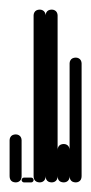

<svg xmlns="http://www.w3.org/2000/svg" viewBox="-20 -380 190 400"><path d="M0 -13H25V-88H0ZM13 -25Q9 -25 6 -23.5Q3 -22 1.5 -19Q0 -16 0 -13Q0 -9 1.5 -6Q3 -3 6 -1.5Q9 0 13 0Q16 0 19 -1.5Q22 -3 23.5 -6Q25 -9 25 -13Q25 -16 23.5 -19Q22 -22 19 -23.5Q16 -25 13 -25ZM13 -100Q9 -100 6 -98.5Q3 -97 1.5 -94Q0 -91 0 -88Q0 -84 1.5 -81Q3 -78 6 -76.5Q9 -75 13 -75Q16 -75 19 -76.5Q22 -78 23.5 -81Q25 -84 25 -88Q25 -91 23.5 -94Q22 -97 19 -98.5Q16 -100 13 -100Z M30 -10Q28 -10 26.5 -8.5Q25 -7 25 -5Q25 -3 26.5 -1.5Q28 0 30 0H45Q47 0 48.5 -1.5Q50 -3 50 -5Q50 -7 48.5 -8.5Q47 -10 45 -10Z M50 -13H75V-348H50ZM63 -25Q59 -25 56 -23.5Q53 -22 51.5 -19Q50 -16 50 -13Q50 -9 51.5 -6Q53 -3 56 -1.5Q59 0 63 0Q66 0 69 -1.5Q72 -3 73.5 -6Q75 -9 75 -13Q75 -16 73.5 -19Q72 -22 69 -23.5Q66 -25 63 -25ZM63 -360Q59 -360 56 -358.5Q53 -357 51.5 -354Q50 -351 50 -348Q50 -344 51.5 -341Q53 -338 56 -336.5Q59 -335 63 -335Q66 -335 69 -336.5Q72 -338 73.5 -341Q75 -344 75 -348Q75 -351 73.5 -354Q72 -357 69 -358.5Q66 -360 63 -360Z M75 -13H100V-348H75ZM88 -25Q84 -25 81 -23.5Q78 -22 76.5 -19Q75 -16 75 -13Q75 -9 76.5 -6Q78 -3 81 -1.5Q84 0 88 0Q91 0 94 -1.5Q97 -3 98.5 -6Q100 -9 100 -13Q100 -16 98.5 -19Q97 -22 94 -23.5Q91 -25 88 -25ZM88 -360Q84 -360 81 -358.5Q78 -357 76.5 -354Q75 -351 75 -348Q75 -344 76.5 -341Q78 -338 81 -336.5Q84 -335 88 -335Q91 -335 94 -336.5Q97 -338 98.5 -341Q100 -344 100 -348Q100 -351 98.5 -354Q97 -357 94 -358.5Q91 -360 88 -360Z M100 -13H125V-68H100ZM113 -25Q109 -25 106 -23.5Q103 -22 101.5 -19Q100 -16 100 -13Q100 -9 101.5 -6Q103 -3 106 -1.5Q109 0 113 0Q116 0 119 -1.5Q122 -3 123.5 -6Q125 -9 125 -13Q125 -16 123.5 -19Q122 -22 119 -23.5Q116 -25 113 -25ZM113 -80Q109 -80 106 -78.5Q103 -77 101.5 -74Q100 -71 100 -68Q100 -64 101.5 -61Q103 -58 106 -56.5Q109 -55 113 -55Q116 -55 119 -56.5Q122 -58 123.5 -61Q125 -64 125 -68Q125 -71 123.5 -74Q122 -77 119 -78.5Q116 -80 113 -80Z M125 -13H150V-248H125ZM138 -25Q134 -25 131 -23.5Q128 -22 126.5 -19Q125 -16 125 -13Q125 -9 126.5 -6Q128 -3 131 -1.5Q134 0 138 0Q141 0 144 -1.5Q147 -3 148.5 -6Q150 -9 150 -13Q150 -16 148.5 -19Q147 -22 144 -23.5Q141 -25 138 -25ZM138 -260Q134 -260 131 -258.5Q128 -257 126.5 -254Q125 -251 125 -248Q125 -244 126.5 -241Q128 -238 131 -236.5Q134 -235 138 -235Q141 -235 144 -236.5Q147 -238 148.5 -241Q150 -244 150 -248Q150 -251 148.5 -254Q147 -257 144 -258.5Q141 -260 138 -260Z"/></svg>

Font: Wavefont Thin
Style: Regular
Weight: 100
Monospace: yes
Version: Version 3.005;gftools[0.9.33]